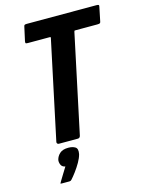

<svg xmlns="http://www.w3.org/2000/svg" viewBox="-130 -751 790 1041"><g transform="rotate(-15 265.0 -230.5)"><path d="M125 0Q120 0 116.5 -3.5Q113 -7 114 -13L231 -564Q232 -569 231 -570Q230 -571 225 -571H104Q93 -571 91.5 -573.5Q90 -576 91 -584L108 -661Q109 -668 112 -670.5Q115 -673 125 -673H516Q526 -673 528.5 -670.5Q531 -668 529 -661L513 -583Q512 -576 508.5 -573.5Q505 -571 493 -571H372Q366 -571 365 -570Q364 -569 363 -564L246 -13Q243 0 231 0ZM216 83Q211 103 197.5 126.5Q184 150 168 171.5Q152 193 140 206Q135 212 128 212Q117 212 106 212Q95 212 84 212Q77 212 77.5 209.5Q78 207 84 198Q92 186 105 163.5Q118 141 127 128Q109 125 103 111Q97 97 99 84Q104 63 120.5 48.5Q137 34 168 34Q192 34 207 43.5Q222 53 216 83Z"/></g></svg>

Font: Glory
Style: Bold Italic
Weight: 700
Italic angle: -12°
Version: Version 1.011